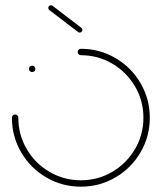

<svg xmlns="http://www.w3.org/2000/svg" viewBox="-20 -702 609 722"><path d="M88.9 -443Q88.9 -448.1 92.4 -451.7Q95.9 -455.2 100.7 -455.2Q105.9 -455.2 109.4 -451.7Q113 -448.1 113 -443Q113 -437.8 109.4 -434.4Q105.9 -431.1 100.7 -431.1Q95.9 -431.1 92.4 -434.6Q88.9 -438.1 88.9 -443ZM272.2 -506.7Q272.2 -511.9 275.7 -515.2Q279.3 -518.5 284.1 -518.5Q354.4 -518.5 414.1 -483.7Q473.7 -448.9 508.5 -389.3Q543.3 -329.6 543.3 -259.3Q543.3 -188.9 508.5 -129.3Q473.7 -69.6 414.1 -34.8Q354.4 0 284.1 0Q213.7 0 154.1 -34.8Q94.4 -69.6 59.6 -129.3Q24.8 -188.9 24.8 -259.3Q24.8 -264.4 28.5 -268Q32.2 -271.5 37 -271.5Q41.9 -271.5 45.4 -268Q48.9 -264.4 48.9 -259.3Q48.9 -195.2 80.6 -141.3Q112.2 -87.4 166.3 -55.7Q220.4 -24.1 284.1 -24.1Q348.1 -24.1 402 -55.7Q455.9 -87.4 487.6 -141.3Q519.3 -195.2 519.3 -259.3Q519.3 -323.3 487.6 -377.2Q455.9 -431.1 402 -462.8Q348.1 -494.4 284.1 -494.4Q278.9 -494.4 275.6 -498Q272.2 -501.5 272.2 -506.7ZM161.5 -672.2Q161.5 -676.3 164.3 -679.3Q167 -682.2 171.5 -682.2Q175.2 -682.2 177.4 -680.4L285.9 -597.4Q290 -594.4 290 -589.6Q290 -585.6 287 -582.6Q284.1 -579.6 280 -579.6Q275.9 -579.6 273.7 -581.5L165.2 -664.4Q161.5 -667.4 161.5 -672.2Z"/></svg>

Font: 26F Galaxy Hebrew Thin
Style: Regular
Weight: 100
Designer: C₂₉H₂₅N₃O₅
Version: Version 1.000